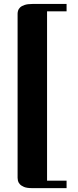

<svg xmlns="http://www.w3.org/2000/svg" viewBox="-20 -780 400 980"><path d="M319.8 180.2H143.1Q117.2 180.2 102.5 174.1Q87.9 168 80.6 159.4Q73.2 150.9 71.5 142.1Q69.8 133.3 69.8 127.9V-710.9Q69.8 -717.3 72.3 -725.8Q74.7 -734.4 82.5 -741.9Q90.3 -749.5 105.5 -754.6Q120.6 -759.8 146 -759.8H319.8V-722.2H220.2V142.1H319.8Z"/></svg>

Font: Berkshire Swash
Style: Regular
Weight: 400
Designer: Astigmatic (AOETI)
Foundry: Astigmatic (AOETI)
Version: Version 1.001